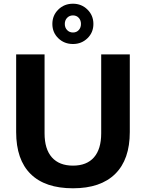

<svg xmlns="http://www.w3.org/2000/svg" viewBox="-20 -1005 786 1034"><path d="M67 -294V-712H220V-287Q220 -202 259.5 -157.5Q299 -113 373 -113Q447 -113 486 -157.5Q525 -202 525 -287V-712H679V-294Q679 -146 600.5 -68.5Q522 9 373 9Q223 9 145 -68Q67 -145 67 -294ZM262 -876Q262 -922 294 -953.5Q326 -985 373 -985Q419 -985 451 -953.5Q483 -922 483 -876Q483 -830 451 -799Q419 -768 373 -768Q326 -768 294 -799Q262 -830 262 -876ZM416 -876Q416 -896 404 -909Q392 -922 373 -922Q354 -922 341.5 -909Q329 -896 329 -876Q329 -856 341.5 -843Q354 -830 373 -830Q392 -830 404 -843Q416 -856 416 -876Z"/></svg>

Font: Muli ExtraBold
Style: Regular
Weight: 800
Designer: Vernon Adams
Foundry: Vernon Adams
Version: Version 2.000